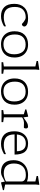

<svg xmlns="http://www.w3.org/2000/svg" viewBox="1472 -2254 792 3776"><g transform="rotate(90 1868.0 -366.0)"><path d="M339 -522Q403.5 -522 438.8 -510Q474 -498 487.8 -481.2Q501.5 -464.5 501.5 -450Q501.5 -429 487.2 -414.8Q473 -400.5 453 -400.5Q450 -400.5 438.2 -411.8Q426.5 -423 408 -437.8Q389.5 -452.5 366.8 -464Q344 -475.5 318.5 -475.5Q226.5 -475.5 171.5 -423.5Q116.5 -371.5 116.5 -263Q116.5 -149 167 -96.8Q217.5 -44.5 319.5 -44.5Q366 -44.5 407.8 -54.5Q449.5 -64.5 498.5 -87.5V-50Q443 -18 396.2 -4Q349.5 10 297 10Q183.5 10 119.5 -54.8Q55.5 -119.5 55.5 -252Q55.5 -375.5 128.2 -448.8Q201 -522 339 -522Z M849.5 10Q772 10 714.8 -22Q657.5 -54 626.2 -113.5Q595 -173 595 -256.5Q595 -384 664.5 -453Q734 -522 856.5 -522Q934 -522 991.2 -490Q1048.5 -458 1079.8 -398.5Q1111 -339 1111 -255.5Q1111 -128 1041.2 -59Q971.5 10 849.5 10ZM847.5 -38Q942 -38 994.8 -90.5Q1047.5 -143 1047.5 -249Q1047.5 -353 1000.2 -413.5Q953 -474 858 -474Q763.5 -474 710.8 -421.5Q658 -369 658 -263Q658 -159 705.2 -98.5Q752.5 -38 847.5 -38Z M1347.5 -45.5 1429.5 -33V0H1203.5V-33L1287 -45.5V-666Q1280.5 -667 1262.2 -671.2Q1244 -675.5 1221.5 -680.5Q1199 -685.5 1179.5 -690V-717L1341.5 -742H1354.5L1347.5 -674.5Z M1777 10Q1699.5 10 1642.2 -22Q1585 -54 1553.8 -113.5Q1522.5 -173 1522.5 -256.5Q1522.5 -384 1592 -453Q1661.5 -522 1784 -522Q1861.5 -522 1918.8 -490Q1976 -458 2007.2 -398.5Q2038.5 -339 2038.5 -255.5Q2038.5 -128 1968.8 -59Q1899 10 1777 10ZM1775 -38Q1869.5 -38 1922.2 -90.5Q1975 -143 1975 -249Q1975 -353 1927.8 -413.5Q1880.5 -474 1785.5 -474Q1691 -474 1638.2 -421.5Q1585.5 -369 1585.5 -263Q1585.5 -159 1632.8 -98.5Q1680 -38 1775 -38Z M2288 -433V-430.5Q2342.5 -470.5 2374.8 -490Q2407 -509.5 2427.5 -515.5Q2448 -521.5 2467 -521.5Q2506 -521.5 2506 -482.5Q2506 -464.5 2500.5 -452Q2495 -439.5 2488 -439.5Q2463.5 -439.5 2440 -440.5Q2416.5 -441.5 2394.5 -441.5Q2373 -441.5 2350.5 -435.5Q2328 -429.5 2288 -406V-45.5L2382 -33V0H2144V-33L2227.5 -45.5V-438Q2218 -441 2188.2 -450Q2158.5 -459 2131 -467.5V-487.5L2262.5 -523H2275Z M2803 -522Q2919.5 -522 2969.8 -454.8Q3020 -387.5 3020 -256.5H2623Q2624.5 -144 2675.5 -94.2Q2726.5 -44.5 2831.5 -44.5Q2882.5 -44.5 2924.5 -55.5Q2966.5 -66.5 3011.5 -87.5V-50Q2956 -18 2907.8 -4Q2859.5 10 2806.5 10Q2690.5 10 2626.2 -54.8Q2562 -119.5 2562 -252Q2562 -336 2592.2 -396.5Q2622.5 -457 2676.8 -489.5Q2731 -522 2803 -522ZM2802.5 -477.5Q2728.5 -477.5 2681 -435Q2633.5 -392.5 2624.5 -302H2954.5Q2953 -386.5 2915.5 -432Q2878 -477.5 2802.5 -477.5Z M3566.5 8 3551.5 -65.5Q3493 -32 3459.5 -15.8Q3426 0.5 3405.5 5.2Q3385 10 3366.5 10Q3247.5 10 3189 -53.8Q3130.5 -117.5 3130.5 -237.5Q3130.5 -326 3167.8 -389.8Q3205 -453.5 3271 -487.8Q3337 -522 3423.5 -522Q3461.5 -522 3490 -517Q3518.5 -512 3548.5 -500V-666Q3542.5 -667 3522 -671.8Q3501.5 -676.5 3478.2 -681.8Q3455 -687 3441 -690V-717L3602.5 -742H3616L3609 -674.5V-71.5Q3615 -70 3637.8 -65.2Q3660.5 -60.5 3684.8 -55.2Q3709 -50 3719.5 -47.5V-27.5L3580 8ZM3548.5 -395.5Q3548.5 -432.5 3516.8 -455.2Q3485 -478 3420 -478Q3310 -478 3252.8 -415.5Q3195.5 -353 3195.5 -244Q3195.5 -149 3242.8 -96.5Q3290 -44 3387.5 -44Q3425.5 -44 3464.2 -53.8Q3503 -63.5 3548.5 -86Z"/></g></svg>

Font: Newsreader Caption Light
Style: Regular
Weight: 300
Designer: Hugues Gentile
Foundry: Production Type
Version: Version 1.001